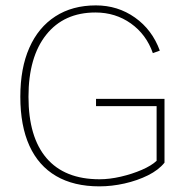

<svg xmlns="http://www.w3.org/2000/svg" viewBox="-20 -675 675 701"><path d="M330.6 -314V-287.6H551.8V-87.9Q533.2 -70.3 497.8 -54.9Q462.4 -39.6 421.1 -30Q379.9 -20.5 343.3 -20.5Q216.3 -20.5 150.1 -97.4Q84 -174.3 84 -321.8Q84 -466.8 148.7 -548.1Q213.4 -629.4 328.6 -629.4Q401.4 -629.4 457.8 -589.4Q514.2 -549.3 538.1 -481L563.5 -490.2Q535.6 -566.4 472.9 -610.8Q410.2 -655.3 330.1 -655.3Q244.1 -655.3 182.1 -615.2Q120.1 -575.2 87.2 -500.7Q54.2 -426.3 54.2 -321.8Q54.2 -215.8 87.4 -142.8Q120.6 -69.8 185.1 -32.2Q249.5 5.4 342.8 5.4Q388.2 5.4 434.8 -5.1Q481.4 -15.6 520.3 -34.9Q559.1 -54.2 580.6 -81.1V-314Z"/></svg>

Font: Estedad-FD-VF Thin
Style: Regular
Weight: 100
Designer: Amin Abedi
Version: Version 5.0